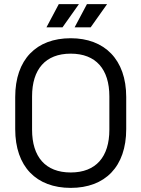

<svg xmlns="http://www.w3.org/2000/svg" viewBox="-20 -900 688 934"><path d="M266 -880 206 -767H284L364 -880ZM403 -880 343 -767H421L501 -880ZM54 -428V-272C54 -89 157 14 324 14C491 14 594 -89 594 -272V-428C594 -611 488 -714 324 -714C157 -714 54 -611 54 -428ZM136 -431C136 -563 201 -639 324 -639C447 -639 512 -563 512 -431V-269C512 -137 447 -61 324 -61C201 -61 136 -137 136 -269Z"/></svg>

Font: Space Text
Style: Regular
Weight: 400
Designer: Florian Karsten (Space Text), Colophon Foundry (Space Mono)
Foundry: Florian Karsten
Version: Version 1.003;PS 001.003;hotconv 1.0.88;makeotf.lib2.5.64775